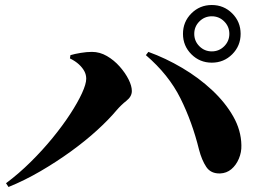

<svg xmlns="http://www.w3.org/2000/svg" viewBox="-20 -794 1040 766"><path d="M825 -544Q777 -544 743.5 -577.5Q710 -611 710 -659Q710 -707 743.5 -740.5Q777 -774 825 -774Q873 -774 906.5 -740.5Q940 -707 940 -659Q940 -611 906.5 -577.5Q873 -544 825 -544ZM4 -63Q55 -101 102.5 -148Q150 -195 190 -244Q230 -293 260 -339Q290 -385 307 -422Q324 -459 324 -480Q324 -496 316.5 -510Q309 -524 295 -537Q281 -550 259 -561L261 -574Q278 -579 302 -583Q326 -587 347 -587Q378 -587 406.5 -570.5Q435 -554 457.5 -528.5Q480 -503 493 -477Q506 -451 506 -431Q506 -409 484.5 -392Q463 -375 445 -354Q414 -317 367.5 -274.5Q321 -232 263 -190Q205 -148 141.5 -111Q78 -74 14 -48ZM858 -102Q821 -101 803 -128Q785 -155 774 -197Q747 -307 700 -401.5Q653 -496 562 -574L572 -587Q641 -562 707 -523Q773 -484 826 -434.5Q879 -385 910.5 -329.5Q942 -274 943 -215Q944 -187 933 -161Q922 -135 903 -119Q884 -103 858 -102ZM825 -589Q854 -589 874.5 -609.5Q895 -630 895 -659Q895 -688 874.5 -708.5Q854 -729 825 -729Q796 -729 775.5 -708.5Q755 -688 755 -659Q755 -630 775.5 -609.5Q796 -589 825 -589Z"/></svg>

Font: Noto Serif HK ExtraLight Black
Style: Regular
Weight: 900
Version: Version 2.002-H1;hotconv 1.1.0;makeotfexe 2.6.0